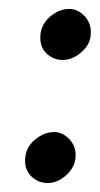

<svg xmlns="http://www.w3.org/2000/svg" viewBox="-20 -409 223 429"><path d="M36 -50Q36 -78 57 -96Q78 -114 101 -114Q119 -114 134 -99Q149 -84 149 -62Q149 -44 139 -30Q129 -16 115 -8Q101 0 87 0Q66 0 51 -14Q36 -28 36 -50ZM70 -325Q70 -352 90.5 -370.5Q111 -389 135 -389Q153 -389 168 -374Q183 -359 183 -337Q183 -318 173 -304.5Q163 -291 149 -283Q135 -275 120 -275Q100 -275 85 -288.5Q70 -302 70 -325Z"/></svg>

Font: Josefin Sans Medium
Style: Italic
Weight: 500
Italic angle: -7°
Designer: Santiago Orozco
Foundry: Typemade
Version: Version 2.000